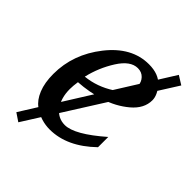

<svg xmlns="http://www.w3.org/2000/svg" viewBox="-186 -649 833 833"><g transform="rotate(45 230.0 -233.0)"><path d="M417 -393Q417 -342 369.5 -302Q322 -262 259.5 -243Q197 -224 133 -220Q129 -194 129 -174Q129 -119 155 -83.5Q181 -48 224 -48Q283 -48 394 -145V-82Q297 12 191 12Q165 12 140 4.5Q115 -3 89 -21.5Q63 -40 47.5 -78Q32 -116 32 -170Q32 -291 111.5 -392Q191 -493 296 -493Q357 -493 387 -458.5Q417 -424 417 -393ZM328 -394Q328 -415 313 -431Q298 -447 274 -447Q229 -447 191 -387Q153 -327 137 -258Q206 -265 267 -304.5Q328 -344 328 -394ZM460 -527 73 86 36 61 420 -552Z"/></g></svg>

Font: Veleka
Style: Italic
Weight: 400
Italic angle: -12°
Designer: Stefan Peev, Context Ltd, 2016; SIL International, 1997-2014.
Foundry: Stefan Peev, Context Ltd, 2016
Version: Version 1.000